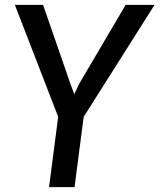

<svg xmlns="http://www.w3.org/2000/svg" viewBox="-20 -767 654 787"><path d="M181 0 218.5 -288 41 -747H156.5L269 -422.5L284.5 -381L304 -422.5L495 -747H613.5L323 -288L285.5 0Z"/></svg>

Font: Merriweather Sans Italic
Style: Regular
Weight: 400
Italic angle: -7.5°
Designer: Eben Sorkin
Foundry: Eben Sorkin
Version: Version 1.008; ttfautohint (v1.7.19-72a1) -l 8 -r 50 -G 200 